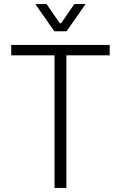

<svg xmlns="http://www.w3.org/2000/svg" viewBox="-20 -920 592 940"><path d="M247 -649H35V-700H517V-649H305V0H247ZM153 -900H208L273 -806H279L344 -900H399L306 -767H246Z"/></svg>

Font: Chakra Petch Light
Style: Regular
Weight: 300
Designer: Katatrad Aksorn Co.,Ltd.
Foundry: Cadson Demak Co.,Ltd.
Version: Version 1.000; ttfautohint (v1.6)